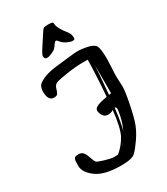

<svg xmlns="http://www.w3.org/2000/svg" viewBox="-217 -968 939 1082"><g transform="rotate(-30 252.0 -427.5)"><path d="M215.1 -723.1C227.9 -728.7 237 -734.1 242.2 -739.5C247.4 -744.9 253.8 -753.4 261.5 -765.1C269.1 -776.9 277.3 -776.6 286.1 -764.4C294.9 -752.2 306.8 -742.7 321.8 -735.8C336.8 -729 348.1 -725.6 356 -725.6C363.8 -725.6 368.4 -727.4 369.9 -731C371.3 -734.5 371.1 -741.8 369.1 -752.7C367.2 -763.6 361.1 -775.1 350.8 -787.4C340.6 -799.6 331.8 -812.7 324.5 -826.7C317.1 -840.7 313.5 -851.3 313.5 -858.6C313.5 -866 311.4 -870.5 307.4 -872.3C303.3 -874.1 294.2 -875 280 -875C265.9 -875 256.7 -873.8 252.4 -871.3C248.2 -868.9 241.7 -860.6 232.9 -846.4C224.1 -832.3 210.9 -811.9 193.1 -785.4C175.4 -758.9 166.5 -742.1 166.5 -735.1C166.5 -728.1 168 -723 170.9 -719.7C173.8 -716.5 178.7 -714.8 185.5 -714.8C192.4 -714.8 202.2 -717.6 215.1 -723.1ZM105.5 -501C117.2 -501 125.2 -503.8 129.4 -509.5C133.6 -515.2 137.7 -525.2 141.6 -539.6C145.5 -553.9 153.2 -563.2 164.8 -567.6C176.4 -572 201.4 -577.1 240 -583C278.6 -588.9 313.6 -591.8 345.2 -591.8H376C376 -574.5 374.9 -543.3 372.8 -498C370.7 -452.8 367.7 -405.8 363.8 -356.9C361.8 -356 353 -354.2 337.4 -351.6C321.8 -349 307.3 -344.2 293.9 -337.4C283.5 -332.2 278.3 -324.7 278.3 -314.9C278.3 -312.3 278.6 -309.6 279.3 -306.6C286.1 -279.3 300.1 -265.6 321.3 -265.6C332 -265.6 340.5 -267.3 346.7 -270.5C352.9 -273.8 356.1 -275.6 356.4 -275.9C348.3 -202 336.6 -150.6 321.3 -121.6C306 -92.6 284.5 -66.4 256.8 -43C251.6 -42.3 242.9 -42 230.7 -42C218.5 -42 199.3 -46 173.1 -54C146.9 -61.9 131.8 -67.9 127.9 -71.8C124 -75.7 118.9 -87 112.5 -105.7C106.2 -124.4 99.6 -137.5 92.8 -145C85.9 -152.5 76.2 -156.2 63.5 -156.2C50.8 -156.2 42.5 -154.3 38.6 -150.4C34.7 -146.5 32.3 -141 31.5 -133.8C30.7 -126.6 30.3 -115.4 30.3 -100.1C30.3 -71.8 47.5 -44.8 82 -19C116.5 6.7 169.4 19.5 240.7 19.5H245.6C290.9 19.5 320.6 12.7 334.7 -1C348.9 -14.6 365.4 -35.2 384.3 -62.7C403.2 -90.3 417.2 -116.8 426.5 -142.3C435.8 -167.9 445.5 -206 455.6 -256.6C465.7 -307.2 470.7 -342.6 470.7 -362.8L467.8 -432.6L472.7 -539.1C472.7 -591.8 467.4 -623.3 457 -633.5C446.6 -643.8 429.6 -651.1 406 -655.5C382.4 -659.9 364.3 -662.1 351.6 -662.1C338.9 -662.1 319.5 -660.5 293.5 -657.2C267.4 -654 237.3 -650.6 203.1 -647C168.9 -643.4 139.8 -636.1 115.7 -625.2C91.6 -614.3 77.6 -603.6 73.5 -593C69.4 -582.4 67.4 -572.3 67.4 -562.5C67.4 -521.5 80.1 -501 105.5 -501ZM395.5 -547.9V-362.3L380.9 -359.9C385.4 -407.7 388.9 -449.1 391.4 -484.1C393.8 -519.1 395.2 -540.4 395.5 -547.9ZM348.6 -143.6C356.8 -170.9 364.7 -217.3 372.6 -282.7C374.2 -282.4 376.3 -280.8 378.9 -278.1C381.5 -275.3 382.8 -271.4 382.8 -266.4C382.8 -261.3 380.2 -246.2 375 -220.9C369.8 -195.7 361 -169.9 348.6 -143.6ZM299.8 -69.8C306.3 -77 312.3 -84 317.9 -90.8C312 -82.4 306 -75.4 299.8 -69.8Z"/></g></svg>

Font: Drukaatie burti
Style: Regular
Weight: 400
Version: Version 0.14.4